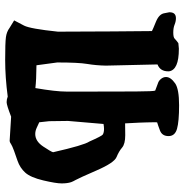

<svg xmlns="http://www.w3.org/2000/svg" viewBox="-4 -718 740 773"><g transform="rotate(-90 366.5 -331.0)"><path d="M261.2 -543.5Q252.4 -547.4 239.5 -553.5Q226.6 -559.6 213.9 -559.6Q185.1 -559.6 163.8 -527.8Q142.6 -496.1 140.6 -487.8Q168.9 -363.3 183.6 -341.8Q206.1 -291 211.9 -287.6Q220.2 -282.7 234.4 -282.7Q243.2 -282.7 254.4 -284.7L266.6 -427.7L265.6 -503.4ZM256.8 -197.8Q244.6 -197.3 209.2 -197.3Q173.8 -197.3 159.2 -210Q144.5 -222.7 121.3 -232.2Q98.1 -241.7 67.4 -312.5Q36.6 -383.3 29.5 -395.8Q22.5 -408.2 20 -415.5Q15.1 -430.7 15.1 -453.4Q15.1 -476.1 27.1 -527.1Q39.1 -578.1 58.3 -599.6Q77.6 -621.1 106.7 -631.1Q135.7 -641.1 146.5 -645Q167 -652.8 171.9 -656.2Q180.7 -662.6 187 -662.6Q187 -662.6 187.5 -662.6L283.7 -656.7Q330.6 -674.8 342 -674.8Q353.5 -674.8 364.7 -670.4Q442.4 -680.7 512 -680.7Q581.5 -680.7 603.5 -677.7Q625.5 -674.8 641.1 -663.1L671.4 -644.5L650.4 -604.5Q637.7 -580.1 626 -468.3L627 -249L628.4 -89.8Q635.7 -85.9 666.3 -73.5Q696.8 -61 700.2 -40L704.1 -20V-19Q704.1 6.8 680.2 6.8Q667.5 6.8 654.5 1.5Q641.6 -3.9 622.6 -3.9Q603.5 -3.9 598.1 1.5Q588.4 10.7 579.6 16.6L558.1 18.6H556.2Q472.2 18.6 466.3 -21V-24.4Q466.3 -56.6 494.1 -67.4L489.3 -275.4Q490.2 -315.9 496.1 -350.6Q502 -385.3 502 -471.2L490.7 -554.7Q430.7 -555.2 398.9 -559.1Q384.8 -477.1 384.8 -434.8Q384.8 -392.6 384.8 -332Q384.8 -271.5 385 -227.5Q385.3 -183.6 385.3 -151.9Q385.7 -83 388.7 -76.7Q397.9 -72.8 408.9 -69.1Q419.9 -65.4 423.8 -63.5Q427.7 -61.5 430.7 -58.8Q433.6 -56.2 436 -53.2Q443.8 -43 443.4 -32.7Q443.4 -14.2 417.5 3.9Q394.5 19.5 329.6 19.5Q264.6 19.5 235.1 11.2Q205.6 2.9 205.6 -22.9Q205.6 -48.8 228 -57.4Q250.5 -65.9 260.7 -68.8Q261.7 -73.7 261.2 -80.6Q261.2 -83.5 261.2 -85.9Q260.7 -96.2 260.7 -111.3Q260.7 -126.5 256.8 -197.8Z"/></g></svg>

Font: Drukaatie burti
Style: Heavy
Weight: 800
Version: Version 0.14